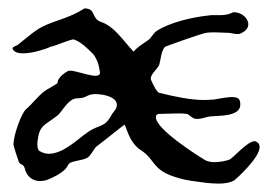

<svg xmlns="http://www.w3.org/2000/svg" viewBox="-20 -427 648 457"><path d="M75 4C80 4 85 3 90 2C106 -4 124 -13 136 -25C139 -28 143 -37 146 -39C158 -45 175 -45 187 -51C197 -56 204 -76 212 -80C214 -81 275 -130 276 -130C281 -128 285 -89 316 -69C349 -48 342 -23 396 -6C413 0 431 3 447 5C460 7 481 10 500 10C515 10 528 8 538 2C542 -1 598 -51 598 -77C598 -83 595 -88 589 -90C588 -91 587 -91 586 -91C569 -91 534 -50 526 -47C518 -44 503 -41 490 -41C482 -41 473 -43 468 -46C445 -60 351 -120 351 -148C351 -155 356 -156 361 -156H363C375 -156 389 -157 403 -157C410 -157 417 -157 424 -156C432 -154 437 -144 448 -144H451C461 -144 471 -149 481 -150C501 -152 552 -149 552 -178C552 -181 552 -185 550 -189C548 -194 541 -196 533 -196C518 -196 497 -191 488 -190C482 -190 475 -189 468 -189C431 -189 397 -197 359 -206C352 -208 342 -231 339 -238V-241C339 -251 356 -264 359 -273C363 -286 363 -303 372 -315C374 -317 457 -346 467 -348C475 -350 483 -350 491 -350C501 -350 511 -349 520 -349H521C528 -349 537 -346 545 -346C547 -346 550 -346 552 -347C566 -353 571 -361 571 -369C571 -384 555 -398 536 -398C523 -392 514 -391 505 -391H488C484 -391 480 -391 475 -390C438 -386 385 -374 354 -354C345 -349 341 -337 332 -331C319 -322 307 -315 298 -304C274 -329 253 -364 220 -375C197 -383 209 -407 181 -407C146 -384 112 -379 82 -364C63 -355 40 -334 22 -320C19 -318 10 -316 10 -312V-311C13 -303 23 -300 35 -300C58 -300 91 -311 99 -315C100 -316 100 -316 101 -316C108 -316 150 -335 156 -333C173 -327 187 -313 202 -298C205 -295 213 -280 214 -274C215 -272 218 -256 218 -254C218 -233 155 -264 142 -258C134 -254 117 -242 117 -230C117 -227 92 -215 86 -210C72 -200 57 -180 42 -167C31 -158 12 -105 12 -83C12 -80 24 -43 25 -41C29 -34 36 -37 39 -26C43 -8 57 4 75 4ZM96 -61C89 -61 82 -63 75 -67C70 -69 69 -77 69 -83V-89C74 -131 85 -127 118 -153C129 -163 143 -193 164 -193C187 -193 186 -203 206 -203C229 -203 255 -196 258 -180V-176C258 -168 251 -162 247 -156C228 -120 217 -133 187 -111C165 -96 131 -61 96 -61Z"/></svg>

Font: Ancial
Style: Regular
Weight: 400
Designer: Daytona Mess (Anne-Dauphine Borione)
Foundry: Daytona Mess (Anne-Dauphine Borione)
Version: Version 1.000;Glyphs 3.2 (3192)